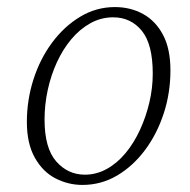

<svg xmlns="http://www.w3.org/2000/svg" viewBox="-20 -510 536 543"><path d="M213 13Q173 13 137 -5.5Q101 -24 78.5 -64Q56 -104 56 -165Q56 -227 74.5 -285Q93 -343 127 -389Q161 -435 206.5 -462.5Q252 -490 305 -490Q349 -490 384.5 -470.5Q420 -451 441 -411.5Q462 -372 462 -311Q462 -247 443 -189Q424 -131 390 -85.5Q356 -40 311 -13.5Q266 13 213 13ZM220 -16Q253 -16 282.5 -32.5Q312 -49 335.5 -77.5Q359 -106 376 -143Q393 -180 402.5 -220.5Q412 -261 412 -302Q412 -385 381 -423Q350 -461 300 -461Q266 -461 236 -444.5Q206 -428 182 -399.5Q158 -371 141 -334Q124 -297 115 -255.5Q106 -214 106 -172Q106 -91 139 -53.5Q172 -16 220 -16Z"/></svg>

Font: Source Serif 4 18pt Light
Style: Italic
Weight: 300
Italic angle: -12°
Designer: Frank Grießhammer
Foundry: Adobe Systems Incorporated
Version: Version 4.004;hotconv 1.0.116;makeotfexe 2.5.65601